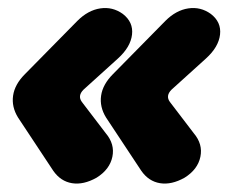

<svg xmlns="http://www.w3.org/2000/svg" viewBox="-20 -490 558 469"><path d="M239 -203Q223 -229 227 -256.5Q231 -284 256 -309L384 -439Q410 -465 440 -469.5Q470 -474 495 -456Q521 -436 517.5 -405.5Q514 -375 483 -347L399 -271Q384 -256 395 -241L453 -165Q476 -138 469.5 -107Q463 -76 431 -56Q399 -38 371 -42.5Q343 -47 325 -73ZM24 -203Q8 -229 12 -256.5Q16 -284 41 -309L169 -439Q195 -465 225 -469.5Q255 -474 280 -456Q306 -436 302.5 -405.5Q299 -375 268 -347L184 -271Q169 -256 180 -241L238 -165Q261 -138 254.5 -107Q248 -76 216 -56Q184 -38 156 -42.5Q128 -47 110 -73Z"/></svg>

Font: Winky Sans
Style: Bold Italic
Weight: 700
Italic angle: -8.97852°
Designer: Simon Atzbach
Foundry: typofactur
Version: Version 1.205